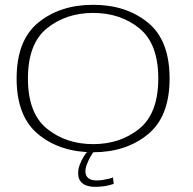

<svg xmlns="http://www.w3.org/2000/svg" viewBox="-20 -614 784 780"><path d="M358.5 4.5Q491.5 4.5 580.2 -67.8Q669 -140 669 -295Q669 -451 580.2 -522.8Q491.5 -594.5 358.5 -594.5Q225 -594.5 136.2 -522.8Q47.5 -451 47.5 -295Q47.5 -140 136.2 -67.8Q225 4.5 358.5 4.5ZM358.5 -28.5Q248.5 -28.5 171 -91Q93.5 -153.5 93.5 -295Q93.5 -437 171 -499.2Q248.5 -561.5 358.5 -561.5Q468.5 -561.5 545.8 -499.2Q623 -437 623 -295Q623 -153.5 545.8 -91Q468.5 -28.5 358.5 -28.5ZM366.5 145Q382 145 397.2 143.2Q412.5 141.5 424.5 138.2Q436.5 135 442 133L439 107Q433 109.5 422 112.2Q411 115 397.8 117Q384.5 119 373 119Q349 119 338 109Q327 99 327 82.5Q327 69 333 53.2Q339 37.5 347 23.5Q355 9.5 359.5 4H333Q328 9.5 319.5 23.2Q311 37 304.2 54.5Q297.5 72 297.5 89.5Q297.5 109.5 306.5 121.8Q315.5 134 331 139.5Q346.5 145 366.5 145Z"/></svg>

Font: Anybody Expanded ExtraLight
Style: Regular
Weight: 250
Width: 7
Version: Version 1.113;gftools[0.9.25]